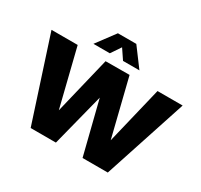

<svg xmlns="http://www.w3.org/2000/svg" viewBox="-187 -1166 1479 1410"><g transform="rotate(30 553.0 -461.5)"><path d="M-3 -701H219L339 -216L456 -700L659 -701L779 -216L896 -701H1109L879 0H665L553 -447L439 0H225ZM315 -766 432 -923H588L705 -766H566L510 -849L454 -766Z"/></g></svg>

Font: Trueno
Style: ExBd
Weight: 800
Designer: Julieta Ulanovsky
Foundry: Julieta Ulanovsky
Version: Version 3.001b